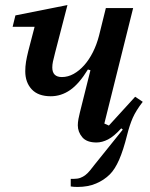

<svg xmlns="http://www.w3.org/2000/svg" viewBox="-20 -552 593 760"><path d="M393 -63 411 -55 515 -169 545 -149Q518 -114 505.5 -85.5Q493 -57 483 -17Q468 43 451.5 80.5Q435 118 415 138Q392 161 360 174.5Q328 188 287 188Q279 188 272 187.5Q265 187 260 186V156H272Q287 156 298 152Q309 148 318.5 140.5Q328 133 336.5 122.5Q345 112 355 99L466 -39L460 -44Q431 -12 407.5 0Q384 12 362 12Q323 12 305.5 -9Q288 -30 288 -56Q288 -67 290.5 -81Q293 -95 296 -106L338 -274L328 -277Q293 -220 257.5 -195.5Q222 -171 181 -171Q131 -171 105.5 -198.5Q80 -226 80 -270Q80 -289 83 -307.5Q86 -326 92 -350L117 -446H30L41 -491L247 -532L198 -343Q192 -320 189.5 -308Q187 -296 187 -285Q187 -247 225 -247Q249 -247 271.5 -259.5Q294 -272 313.5 -294Q333 -316 348 -346Q363 -376 372 -411L399 -520H507Z"/></svg>

Font: IBM Plex Serif Medm
Style: Italic
Weight: 500
Italic angle: -14°
Designer: Mike Abbink, Paul van der Laan, Pieter van Rosmalen
Foundry: Bold Monday
Version: Version 3.001